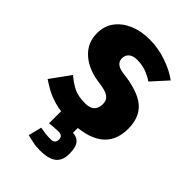

<svg xmlns="http://www.w3.org/2000/svg" viewBox="-213 -589 868 868"><g transform="rotate(45 220.5 -155.0)"><path d="M12 -55 80 -149Q110 -124 137 -110.5Q164 -97 211 -97Q269 -97 269 -153Q269 -177 251 -189.5Q233 -202 194 -207Q115 -216 69 -256.5Q23 -297 23 -359Q23 -406 48 -439Q73 -472 115.5 -490Q158 -508 211 -508Q267 -508 320.5 -489.5Q374 -471 410 -444L342 -369Q320 -384 294 -393.5Q268 -403 236 -403Q211 -403 197 -391Q183 -379 183 -359Q183 -322 236 -315Q337 -304 383 -266Q429 -228 429 -153Q429 8 211 8Q157 8 118.5 -3Q80 -14 54 -29Q28 -44 12 -55ZM214 78Q207 78 190.5 79Q174 80 158 82V0H265V36Q290 36 305.5 54Q321 72 321 115Q321 157 296 177.5Q271 198 214 198Q188 198 169.5 193.5Q151 189 131 185L147 121Q163 124 178.5 126Q194 128 214 128Q242 128 242 102Q242 78 214 78Z"/></g></svg>

Font: Epunda Sans ExtraBold
Style: Regular
Weight: 800
Designer: Simon Atzbach
Foundry: typofactur
Version: Version 2.204; ttfautohint (v1.8.4.7-5d5b)